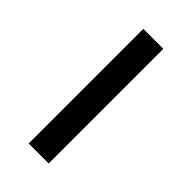

<svg xmlns="http://www.w3.org/2000/svg" viewBox="-174 -576 624 624"><g transform="rotate(45 138.0 -263.5)"><path d="M184 -527H92V0H184Z"/></g></svg>

Font: FiraGO Unicode
Style: Regular
Weight: 400
Designer: bBox Type
Foundry: bBox Type GmbH
Version: Version 1.001;PS 001.001;hotconv 1.0.88;makeotf.lib2.5.64775